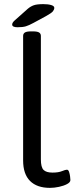

<svg xmlns="http://www.w3.org/2000/svg" viewBox="-20 -904 361 930"><path d="M222 6Q159 6 125.5 -27.5Q92 -61 92 -127V-730Q92 -741 100.5 -746.5Q109 -752 131 -752H139Q161 -752 169.5 -746.5Q178 -741 178 -730V-132Q178 -94 191 -81Q204 -68 234 -68Q263 -68 280 -75Q297 -82 304 -82Q311 -82 314.5 -71.5Q318 -61 319.5 -49Q321 -37 321 -32Q321 -21 305 -12.5Q289 -4 266 1Q243 6 222 6ZM65 -772Q39 -772 39 -785Q39 -794 50 -804L114 -861Q128 -873 143.5 -878.5Q159 -884 190 -884Q213 -884 228 -879.5Q243 -875 243 -866Q243 -858 236.5 -849.5Q230 -841 203 -826L142 -793Q120 -781 105 -776.5Q90 -772 65 -772Z"/></svg>

Font: Asap Semi Expanded
Style: Regular
Weight: 400
Width: 6
Designer: Pablo Cosgaya
Foundry: Omnibus-Type
Version: Version 3.001; ttfautohint (v1.8.4.7-5d5b)